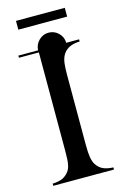

<svg xmlns="http://www.w3.org/2000/svg" viewBox="-127 -893 613 950"><g transform="rotate(-15 180.0 -418.0)"><path d="M334 -656Q307 -655 289 -648Q272 -642 258 -628Q239 -609 234 -573Q231 -547 231 -514V-153Q231 -133 232 -117Q233 -101 235 -89Q240 -64 248 -52Q262 -31 281 -22Q302 -12 334 -11V0H23V-11Q49 -12 69 -19Q85 -25 99 -39Q116 -56 120 -79Q123 -91 124 -109.5Q125 -128 125 -153V-656H23V-667H124Q125 -696 146 -717Q167 -738 196 -738Q226 -738 247 -717Q268 -696 268 -667H334ZM56 -836H306V-791H56Z"/></g></svg>

Font: Wachinanga
Style: Regular
Weight: 400
Designer: deFharo
Foundry: deFharo
Version: Wachinanga: Version 2.001 2013